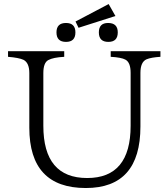

<svg xmlns="http://www.w3.org/2000/svg" viewBox="-20 -923 832 956"><path d="M778.8 -640.1Q732.4 -637.2 710 -627.9Q679.2 -614.7 679.2 -560.1V-293Q679.2 13.2 407.2 13.2Q126 13.2 126 -287.1V-559.1Q126 -609.9 97.2 -625Q74.2 -635.7 20 -640.1V-668H299.8V-640.1Q245.1 -637.2 220.7 -624Q195.8 -610.8 195.8 -559.1V-296.9Q195.8 -36.6 414.1 -36.6Q630.4 -36.6 630.4 -296.9V-560.1Q630.4 -612.3 604.5 -626Q584 -637.2 531.2 -640.1V-668H778.8ZM308.6 -808.6Q355.5 -808.6 355.5 -761.7Q355.5 -714.4 308.6 -714.4Q261.2 -714.4 261.2 -761.7Q261.2 -808.6 308.6 -808.6ZM518.1 -808.6Q566.4 -808.6 566.4 -761.7Q566.4 -714.4 519.5 -714.4Q472.2 -714.4 472.2 -761.7Q472.2 -808.6 518.1 -808.6ZM521 -902.8 554.7 -843.3 371.1 -784.7 356 -815.9Z"/></svg>

Font: I.Ming
Style: Regular
Weight: 400
Designer: Ichiten Fonts Project
Version: Version 6.11; Dec 27, 2019